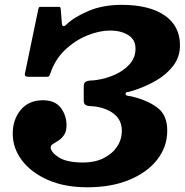

<svg xmlns="http://www.w3.org/2000/svg" viewBox="-20 -784 783 814"><path d="M34 -217Q34 -277.5 68 -318.2Q102 -359 162 -359Q213.5 -359 237.8 -326.8Q262 -294.5 262 -253Q262 -227 251.8 -212Q241.5 -197 228.5 -188.5Q215.5 -180 205.2 -174Q195 -168 195 -159.5Q195 -139 229 -117Q263 -95 333 -95Q381.5 -95 418.2 -113Q455 -131 475.8 -161.5Q496.5 -192 496.5 -229.5Q496.5 -271.5 468 -297Q439.5 -322.5 390 -331.5Q378.5 -333.5 365.8 -333.8Q353 -334 344 -338.5Q335 -343 335 -357.5V-418Q335 -433 344 -437.8Q353 -442.5 365.8 -442.8Q378.5 -443 390 -445Q429 -450.5 466.8 -467.2Q504.5 -484 529.5 -511.8Q554.5 -539.5 554.5 -578Q554.5 -616 523.8 -635.2Q493 -654.5 446.5 -654.5Q401.5 -654.5 350.2 -633.8Q299 -613 256.2 -572.8Q213.5 -532.5 193.5 -473Q191 -465.5 189 -462Q187 -458.5 177.5 -458.5H99.5Q83 -458.5 85.5 -471.5L142.5 -745.5Q144 -751 145.2 -753Q146.5 -755 152.5 -755H227Q234.5 -755 235.5 -753.2Q236.5 -751.5 237.5 -746L242 -688Q244 -662.5 261.5 -680Q294 -711.5 355.2 -737.5Q416.5 -763.5 495.5 -763.5Q612.5 -763.5 677.8 -718.8Q743 -674 743 -592.5Q743 -542.5 714.8 -505.5Q686.5 -468.5 643.5 -443.5Q600.5 -418.5 555.5 -403.5Q526 -393.5 519.2 -393.5Q512.5 -393.5 512.5 -385Q512.5 -379 524.5 -377.5Q536.5 -376 552.5 -371.5Q615.5 -354 652.2 -323.5Q689 -293 689 -230Q689 -162 647 -107.8Q605 -53.5 528.8 -21.8Q452.5 10 350 10Q254 10 183 -21.2Q112 -52.5 73 -104.2Q34 -156 34 -217Z"/></svg>

Font: Besley* Heavy
Style: Italic
Weight: 800
Italic angle: -13°
Designer: Owen Earl
Foundry: indestructible type*
Version: Version 3.000; ttfautohint (v1.8.3)